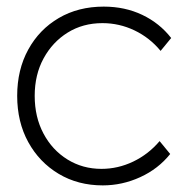

<svg xmlns="http://www.w3.org/2000/svg" viewBox="-20 -551 558 581"><path d="M291 10Q216 10 157.5 -25Q99 -60 65.5 -121Q32 -182 32 -261Q32 -340 65.5 -401Q99 -462 158 -496.5Q217 -531 294 -531Q358 -531 410.5 -506Q463 -481 498 -436L466 -397Q433 -437 387 -459Q341 -481 290 -481Q231 -481 185 -452.5Q139 -424 112 -374.5Q85 -325 85 -261Q85 -197 111.5 -147Q138 -97 184 -68.5Q230 -40 287 -40Q337 -40 383 -62Q429 -84 463 -124L495 -85Q459 -40 404.5 -15Q350 10 291 10Z"/></svg>

Font: Lexend ExtraLight
Style: Regular
Weight: 200
Designer: Bonnie Shaver-Troup, Thomas Jockin
Foundry: Lexend
Version: Version 1.007; ttfautohint (v1.8.3)